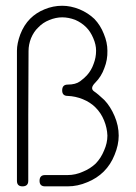

<svg xmlns="http://www.w3.org/2000/svg" viewBox="-20 -660 480 680"><path d="M81.1 -479.5Q81.1 -459 80.1 -250Q80.1 -40 80.1 -19.5Q80.1 0 59.6 0Q40 0 40 -19.5Q40 -40 40 -240.2Q40 -440.4 40 -480.5Q40 -505.9 51.8 -538.1Q64.5 -571.3 86.9 -593.8Q108.4 -615.2 137.7 -627Q168 -639.6 200.2 -639.6Q230.5 -639.6 261.7 -627Q292 -614.3 314.5 -592.8Q335.9 -570.3 347.7 -540Q360.4 -509.8 360.4 -480.5Q361.3 -448.2 349.6 -418.9Q338.9 -388.7 317.4 -367.2Q297.9 -347.7 312.5 -336.9Q327.1 -327.1 349.6 -305.7Q371.1 -283.2 385.7 -249Q400.4 -214.8 400.4 -179.7Q400.4 -146.5 385.7 -111.3Q372.1 -77.1 347.7 -52.7Q323.2 -28.3 289.1 -14.6Q254.9 0 219.7 0Q200.2 0 179.7 0Q160.2 0 139.6 0Q120.1 0 120.1 -19.5Q120.1 -40 139.6 -40Q160.2 -40 179.7 -40Q200.2 -40 219.7 -40Q247.1 -40 273.4 -51.8Q299.8 -62.5 319.3 -81.1Q337.9 -100.6 348.6 -127Q360.4 -153.3 360.4 -179.7Q359.4 -207 348.6 -233.4Q337.9 -259.8 318.4 -279.3Q299.8 -297.9 273.4 -308.6Q247.1 -319.3 219.7 -320.3Q200.2 -320.3 200.2 -339.8Q200.2 -360.4 219.7 -360.4Q248 -360.4 263.7 -372.1Q278.3 -382.8 288.1 -393.6Q303.7 -411.1 311.5 -433.6Q320.3 -456.1 320.3 -480.5Q320.3 -502 310.5 -524.4Q300.8 -547.9 285.2 -563.5Q268.6 -580.1 246.1 -589.8Q222.7 -598.6 200.2 -598.6Q177.7 -598.6 154.3 -588.9Q131.8 -580.1 115.2 -562.5Q99.6 -547.9 89.8 -524.4Q81.1 -502 81.1 -479.5Z"/></svg>

Font: Demofont
Style: Regular
Weight: 400
Version: Version 1.0